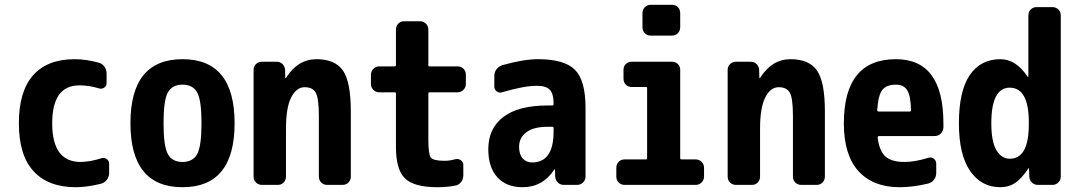

<svg xmlns="http://www.w3.org/2000/svg" viewBox="-20 -780 4540 810"><path d="M407.2 -112.3Q418.9 -116.2 429.7 -109.4Q440.4 -102.5 440.4 -89.8V-49.8Q440.4 -34.2 430.7 -21.5Q420.9 -8.8 406.2 -4.9Q346.7 9.8 299.8 9.8Q183.6 9.8 121.6 -57.6Q59.6 -125 59.6 -259.8Q59.6 -394.5 119.6 -462.4Q179.7 -530.3 294.9 -530.3Q342.8 -530.3 396.5 -515.6Q411.1 -511.7 420.4 -499Q429.7 -486.3 429.7 -469.7V-429.7Q429.7 -417 419.4 -410.2Q409.2 -403.3 397.5 -407.2Q355.5 -419.9 315.4 -419.9Q200.2 -419.9 200.2 -259.8Q200.2 -96.7 320.3 -96.7Q362.3 -97.7 407.2 -112.3Z M688 -130.4Q706.1 -96.7 750 -96.7Q793.9 -96.7 812 -130.4Q830.1 -164.1 830.1 -260.3Q830.1 -356.4 812 -389.6Q793.9 -422.9 750 -422.9Q706.1 -422.9 688 -389.6Q669.9 -356.4 669.9 -260.3Q669.9 -164.1 688 -130.4ZM530.3 -260.3Q530.3 -530.3 750 -530.3Q969.7 -530.3 969.7 -260.3Q969.7 9.8 750 9.8Q530.3 9.8 530.3 -260.3Z M1460 -309.6V-35.2Q1460 -20.5 1450.2 -10.3Q1440.4 0 1424.8 0H1360.4Q1345.7 0 1335.4 -9.8Q1325.2 -19.5 1325.2 -35.2V-290Q1325.2 -364.3 1312.5 -388.2Q1299.8 -412.1 1265.1 -412.1Q1230.5 -412.1 1208.5 -369.1Q1186.5 -326.2 1186.5 -237.3V-35.2Q1186.5 -20.5 1176.8 -10.3Q1167 0 1152.3 0H1085Q1070.3 0 1060.1 -9.8Q1049.8 -19.5 1049.8 -35.2V-485.4Q1049.8 -500 1060.1 -509.8Q1070.3 -519.5 1085 -519.5H1147.5Q1162.1 -519.5 1171.9 -509.8Q1181.6 -500 1182.6 -485.4L1183.6 -451.2Q1183.6 -450.2 1184.6 -450.2Q1186.5 -450.2 1186.5 -451.2Q1236.3 -530.3 1314.9 -530.3Q1393.6 -530.3 1426.8 -482.4Q1460 -434.6 1460 -309.6Z M1910.2 -500Q1924.8 -500 1935.1 -490.2Q1945.3 -480.5 1945.3 -464.8V-425.8Q1945.3 -411.1 1935.1 -400.9Q1924.8 -390.6 1910.2 -390.6H1792Q1787.1 -390.6 1787.1 -385.7V-190.4Q1787.1 -129.9 1797.4 -115.7Q1807.6 -101.6 1855.5 -101.6Q1877.9 -101.6 1901.4 -108.4Q1914.1 -111.3 1924.3 -104Q1934.6 -96.7 1934.6 -84V-40Q1934.6 -24.4 1925.3 -12.2Q1916 0 1901.4 2.9Q1867.2 9.8 1825.2 9.8Q1727.5 9.8 1689 -26.9Q1650.4 -63.5 1650.4 -160.2V-385.7Q1650.4 -390.6 1644.5 -390.6H1580.1Q1565.4 -390.6 1555.2 -400.9Q1544.9 -411.1 1544.9 -425.8V-464.8Q1544.9 -479.5 1555.2 -489.7Q1565.4 -500 1580.1 -500H1644.5Q1649.4 -500 1650.4 -504.9V-655.3Q1650.4 -669.9 1660.2 -680.2Q1669.9 -690.4 1684.6 -690.4H1752Q1766.6 -690.4 1776.9 -680.2Q1787.1 -669.9 1787.1 -655.3V-504.9Q1787.1 -500 1792 -500Z M2315.4 -224.6V-240.2Q2315.4 -245.1 2309.6 -245.1H2290Q2231.4 -245.1 2200.7 -222.2Q2169.9 -199.2 2169.9 -160.2Q2169.9 -128.9 2185.1 -111.8Q2200.2 -94.7 2224.6 -94.7Q2315.4 -94.7 2315.4 -224.6ZM2250 -530.3Q2361.3 -530.3 2405.8 -485.4Q2450.2 -440.4 2450.2 -325.2V-35.2Q2450.2 -20.5 2439.9 -10.3Q2429.7 0 2415 0H2358.4Q2343.8 0 2333.5 -9.8Q2323.2 -19.5 2322.3 -35.2L2321.3 -64.5Q2321.3 -65.4 2320.3 -65.4Q2318.4 -65.4 2318.4 -64.5Q2269.5 9.8 2184.6 9.8Q2116.2 9.8 2078.1 -32.2Q2040 -74.2 2040 -150.4Q2040 -238.3 2103.5 -286.6Q2167 -335 2290 -335H2309.6Q2314.5 -335 2315.4 -339.8V-344.7Q2315.4 -384.8 2299.3 -401.4Q2283.2 -418 2245.1 -418Q2190.4 -418 2097.7 -390.6Q2085.9 -386.7 2075.7 -394.5Q2065.4 -402.3 2065.4 -415V-460Q2065.4 -475.6 2074.7 -487.8Q2084 -500 2098.6 -504.9Q2188.5 -530.3 2250 -530.3Z M2915 -107.4Q2929.7 -107.4 2939.9 -97.2Q2950.2 -86.9 2950.2 -72.3V-35.2Q2950.2 -20.5 2939.9 -10.3Q2929.7 0 2915 0H2615.2Q2600.6 0 2590.3 -9.8Q2580.1 -19.5 2580.1 -35.2V-72.3Q2580.1 -86.9 2589.8 -97.2Q2599.6 -107.4 2615.2 -107.4H2705.1Q2710 -107.4 2710 -112.3V-408.2Q2710 -413.1 2705.1 -413.1H2644.5Q2629.9 -413.1 2620.1 -422.9Q2610.4 -432.6 2610.4 -448.2V-485.4Q2610.4 -500 2620.1 -509.8Q2629.9 -519.5 2644.5 -519.5H2815.4Q2830.1 -519.5 2839.8 -509.8Q2849.6 -500 2849.6 -485.4V-112.3Q2849.6 -107.4 2855.5 -107.4ZM2724.6 -759.8H2815.4Q2830.1 -759.8 2839.8 -750Q2849.6 -740.2 2849.6 -724.6V-665Q2849.6 -650.4 2839.8 -640.1Q2830.1 -629.9 2815.4 -629.9H2724.6Q2710 -629.9 2700.2 -640.1Q2690.4 -650.4 2690.4 -665V-724.6Q2690.4 -739.3 2700.2 -749.5Q2710 -759.8 2724.6 -759.8Z M3460 -309.6V-35.2Q3460 -20.5 3450.2 -10.3Q3440.4 0 3424.8 0H3360.4Q3345.7 0 3335.4 -9.8Q3325.2 -19.5 3325.2 -35.2V-290Q3325.2 -364.3 3312.5 -388.2Q3299.8 -412.1 3265.1 -412.1Q3230.5 -412.1 3208.5 -369.1Q3186.5 -326.2 3186.5 -237.3V-35.2Q3186.5 -20.5 3176.8 -10.3Q3167 0 3152.3 0H3085Q3070.3 0 3060.1 -9.8Q3049.8 -19.5 3049.8 -35.2V-485.4Q3049.8 -500 3060.1 -509.8Q3070.3 -519.5 3085 -519.5H3147.5Q3162.1 -519.5 3171.9 -509.8Q3181.6 -500 3182.6 -485.4L3183.6 -451.2Q3183.6 -450.2 3184.6 -450.2Q3186.5 -450.2 3186.5 -451.2Q3236.3 -530.3 3314.9 -530.3Q3393.6 -530.3 3426.8 -482.4Q3460 -434.6 3460 -309.6Z M3818.4 -309.6Q3823.2 -309.6 3823.2 -314.5Q3822.3 -375 3807.6 -398.9Q3793 -422.9 3759.8 -422.9Q3719.7 -422.9 3702.1 -400.4Q3684.6 -377.9 3680.7 -314.5Q3680.7 -310.5 3685.5 -309.6ZM3759.8 -530.3Q3960 -530.3 3960 -259.8V-241.2Q3959 -226.6 3948.7 -216.3Q3938.5 -206.1 3922.9 -206.1H3688.5Q3683.6 -206.1 3682.6 -200.2Q3689.5 -142.6 3715.8 -119.6Q3742.2 -96.7 3794.9 -96.7Q3839.8 -96.7 3896.5 -114.3Q3909.2 -118.2 3919.4 -110.4Q3929.7 -102.5 3929.7 -89.8V-49.8Q3929.7 -34.2 3920.4 -22Q3911.1 -9.8 3896.5 -5.9Q3833 9.8 3775.4 9.8Q3663.1 9.8 3601.6 -58.1Q3540 -126 3540 -259.8Q3540 -530.3 3759.8 -530.3Z M4320.3 -254.9V-264.6Q4320.3 -409.2 4240.2 -410.2Q4162.1 -410.2 4162.1 -259.8Q4162.1 -182.6 4183.6 -146.5Q4205.1 -110.4 4240.2 -110.4Q4320.3 -110.4 4320.3 -254.9ZM4419.9 -750Q4434.6 -750 4444.8 -740.2Q4455.1 -730.5 4455.1 -714.8V-35.2Q4455.1 -20.5 4444.8 -10.3Q4434.6 0 4419.9 0H4358.4Q4343.8 0 4333.5 -9.8Q4323.2 -19.5 4322.3 -35.2L4321.3 -69.3Q4321.3 -70.3 4320.3 -70.3Q4318.4 -70.3 4318.4 -69.3Q4289.1 -25.4 4262.2 -7.8Q4235.4 9.8 4200.2 9.8Q4120.1 9.8 4072.8 -58.6Q4025.4 -127 4025.4 -259.8Q4025.4 -396.5 4071.3 -463.4Q4117.2 -530.3 4200.2 -530.3Q4266.6 -530.3 4315.4 -456.1Q4315.4 -455.1 4317.4 -455.1Q4318.4 -455.1 4318.4 -456.1V-714.8Q4318.4 -729.5 4328.1 -739.7Q4337.9 -750 4352.5 -750Z"/></svg>

Font: Rounded-L Mgen+ 1m bold
Style: Bold
Weight: 700
Designer: [Source Han Sans]
Ryoko NISHIZUKA  (kana & ideographs); Paul D. Hunt (Latin, Greek & Cyrillic); Wenlong ZHANG  (bopomofo
Version: Version 1.059.20150602